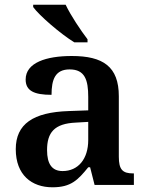

<svg xmlns="http://www.w3.org/2000/svg" viewBox="-20 -786 626 816"><path d="M296 -606H352V-619C323 -657 280 -721 259 -766H121V-756C146 -721 237 -642 296 -606ZM203 10C282 10 311 -21 355 -75H363L382 0H549V-49H546C501 -49 485 -65 485 -120V-377C485 -503 418 -548 285 -548C177 -548 89 -520 89 -448C89 -400 125 -383 199 -383C199 -449 215 -491 276 -491C341 -491 355 -446 355 -374V-317L272 -314C121 -309 47 -259 47 -152C47 -42 115 10 203 10ZM246 -59C201 -59 180 -89 180 -148C180 -222 210 -261 303 -265L355 -268V-191C355 -110 312 -59 246 -59Z"/></svg>

Font: Noto Serif Ethiopic SemiBold
Style: Regular
Weight: 600
Designer: Monotype Design Team
Foundry: Monotype Imaging Inc.
Version: Version 2.102